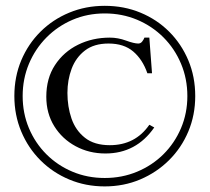

<svg xmlns="http://www.w3.org/2000/svg" viewBox="-20 -632 728 666"><path d="M657.2 -298.8Q657.2 -232.9 633.3 -176Q609.4 -119.1 566.4 -76.4Q523.4 -33.7 466.3 -9.5Q409.2 14.6 343.3 14.6Q277.3 14.6 220.2 -9.3Q163.1 -33.2 120.4 -75.9Q77.6 -118.7 53.7 -175.8Q29.8 -232.9 29.8 -298.8Q29.8 -365.7 53.7 -422.6Q77.6 -479.5 120.4 -522Q163.1 -564.5 220.2 -588.1Q277.3 -611.8 343.3 -611.8Q410.2 -611.8 467.3 -588.1Q524.4 -564.5 566.9 -522Q609.4 -479.5 633.3 -422.6Q657.2 -365.7 657.2 -298.8ZM629.9 -298.8Q629.9 -358.9 607.9 -411.1Q585.9 -463.4 546.9 -502.4Q507.8 -541.5 455.6 -563.5Q403.3 -585.4 343.3 -585.4Q283.2 -585.4 231.4 -563.2Q179.7 -541 140.9 -501.7Q102.1 -462.4 80.3 -410.4Q58.6 -358.4 58.6 -298.8Q58.6 -239.3 80.3 -187.5Q102.1 -135.7 140.9 -96.9Q179.7 -58.1 231.4 -36.4Q283.2 -14.6 343.3 -14.6Q403.3 -14.6 455.6 -36.4Q507.8 -58.1 546.9 -96.9Q585.9 -135.7 607.9 -187.5Q629.9 -239.3 629.9 -298.8ZM498 -199.2 515.1 -189.9Q452.6 -99.6 345.7 -99.6Q289.1 -99.6 242.4 -124.8Q195.8 -149.9 168.2 -194.3Q140.6 -238.8 140.6 -296.4Q140.6 -360.4 170.7 -406.2Q200.7 -452.1 250.7 -476.8Q300.8 -501.5 360.8 -501.5Q389.2 -501.5 417.2 -491.2Q445.3 -481 459.5 -481Q467.8 -481 473.1 -487.8Q478.5 -494.6 481 -501.5H498L507.3 -377.9H491.2Q474.6 -425.8 442.1 -453.4Q409.7 -481 356.4 -481Q306.2 -481 274.7 -456.8Q243.2 -432.6 228.5 -393.6Q213.9 -354.5 213.9 -309.6Q213.9 -262.2 228 -220.9Q242.2 -179.7 274.7 -154.1Q307.1 -128.4 360.8 -128.4Q449.2 -128.4 498 -199.2Z"/></svg>

Font: Rohingya Solluk
Style: Regular
Weight: 400
Designer: SIL International
Foundry: SIL International
Version: Version 1.001